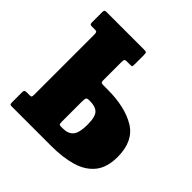

<svg xmlns="http://www.w3.org/2000/svg" viewBox="-145 -633 746 746"><g transform="rotate(45 227.5 -260.0)"><path d="M26 0Q18 0 16.2 -2.5Q14.5 -5 14.5 -13V-69Q14.5 -76.5 18.2 -78.2Q22 -80 28.5 -80H43.5Q51.5 -80 53 -83Q54.5 -86 54.5 -93.5V-423Q54.5 -432.5 52.8 -436.2Q51 -440 41.5 -440H27Q19.5 -440 17 -442Q14.5 -444 14.5 -452V-508Q14.5 -516 17.5 -518Q20.5 -520 28 -520H231.5Q241.5 -520 244.2 -518Q247 -516 247 -505V-454.5Q247 -444 245.8 -442Q244.5 -440 234 -440H217Q209 -440 206.8 -436.8Q204.5 -433.5 204.5 -425V-322.5Q204.5 -313.5 208.2 -311.8Q212 -310 221.5 -310H242.5Q338.5 -310 396.8 -274.5Q455 -239 455 -152.5Q455 -95 428.5 -61.8Q402 -28.5 354.2 -14.2Q306.5 0 242.5 0ZM226 -80Q255 -80 269.2 -96.8Q283.5 -113.5 283.5 -157.5Q283.5 -202 269.2 -216Q255 -230 226 -230H220.5Q209 -230 206.8 -225Q204.5 -220 204.5 -202V-98Q204.5 -86 206.2 -83Q208 -80 216 -80Z"/></g></svg>

Font: Besley* Condensed
Style: Bold
Weight: 700
Width: 3
Designer: Owen Earl
Foundry: indestructible type*
Version: Version 3.000; ttfautohint (v1.8.3)